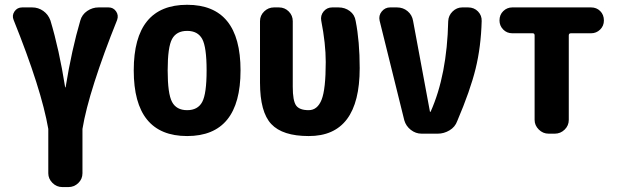

<svg xmlns="http://www.w3.org/2000/svg" viewBox="-20 -550 2540 790"><path d="M426.8 -519.5Q446.3 -519.5 457.5 -503.4Q468.8 -487.3 461.9 -467.8Q405.3 -327.1 368.7 -212.4Q332 -97.7 319.3 -19.5V163.1Q319.3 186.5 302.2 203.1Q285.2 219.7 261.7 219.7H236.3Q212.9 219.7 195.8 202.6Q178.7 185.5 178.7 163.1V-19.5Q150.4 -183.6 36.1 -467.8Q28.3 -486.3 39.6 -502.9Q50.8 -519.5 71.3 -519.5H112.3Q137.7 -519.5 158.2 -504.9Q178.7 -490.2 187.5 -465.8Q223.6 -345.7 248 -191.4Q248 -190.4 249 -190.4Q250 -190.4 250 -191.4Q275.4 -346.7 310.5 -465.8Q317.4 -490.2 338.9 -504.9Q360.4 -519.5 385.7 -519.5Z M688 -130.4Q706.1 -96.7 750 -96.7Q793.9 -96.7 812 -130.4Q830.1 -164.1 830.1 -260.3Q830.1 -356.4 812 -389.6Q793.9 -422.9 750 -422.9Q706.1 -422.9 688 -389.6Q669.9 -356.4 669.9 -260.3Q669.9 -164.1 688 -130.4ZM530.3 -260.3Q530.3 -530.3 750 -530.3Q969.7 -530.3 969.7 -260.3Q969.7 9.8 750 9.8Q530.3 9.8 530.3 -260.3Z M1373 -519.5Q1399.4 -519.5 1419.4 -504.4Q1439.5 -489.3 1443.4 -463.9Q1460 -379.9 1460 -269.5Q1460 10.7 1250 9.8Q1142.6 9.8 1096.2 -39.6Q1049.8 -88.9 1049.8 -210V-462.9Q1049.8 -486.3 1066.9 -502.9Q1084 -519.5 1107.4 -519.5H1127.9Q1151.4 -519.5 1168 -502.9Q1184.6 -486.3 1184.6 -462.9V-192.4Q1184.6 -135.7 1198.2 -116.2Q1211.9 -96.7 1250 -96.7Q1286.1 -96.7 1303.2 -139.6Q1320.3 -182.6 1320.3 -294.9Q1320.3 -370.1 1301.8 -464.8Q1297.9 -486.3 1311.5 -502.9Q1325.2 -519.5 1346.7 -519.5Z M1906.2 -519.5Q1930.7 -519.5 1946.8 -502.9Q1962.9 -486.3 1961.9 -462.9Q1959 -357.4 1937 -267.6Q1915 -177.7 1861.3 -51.8Q1852.5 -27.3 1829.6 -13.7Q1806.6 0 1781.2 0H1714.8Q1690.4 0 1670.4 -15.6Q1650.4 -31.2 1643.6 -54.7L1542 -464.8Q1537.1 -486.3 1550.8 -502.9Q1564.5 -519.5 1585 -519.5H1613.3Q1638.7 -519.5 1657.2 -503.9Q1675.8 -488.3 1679.7 -463.9L1749 -90.8Q1749 -89.8 1750 -89.8Q1752 -89.8 1752 -90.8Q1819.3 -241.2 1824.2 -462.9Q1825.2 -486.3 1842.3 -502.9Q1859.4 -519.5 1881.8 -519.5Z M2412.1 -519.5Q2434.6 -519.5 2449.7 -504.4Q2464.8 -489.3 2464.8 -465.8Q2464.8 -443.4 2449.2 -428.2Q2433.6 -413.1 2412.1 -413.1H2329.1Q2320.3 -413.1 2320.3 -404.3V-56.6Q2320.3 -33.2 2303.2 -16.6Q2286.1 0 2262.7 0H2237.3Q2213.9 0 2196.8 -17.1Q2179.7 -34.2 2179.7 -56.6V-404.3Q2179.7 -413.1 2171.9 -413.1H2087.9Q2065.4 -413.1 2050.3 -428.7Q2035.2 -444.3 2035.2 -465.8Q2035.2 -489.3 2050.8 -504.4Q2066.4 -519.5 2087.9 -519.5Z"/></svg>

Font: Rounded Mgen+ 2m bold
Style: Bold
Weight: 700
Designer: [Source Han Sans]
Ryoko NISHIZUKA  (kana & ideographs); Paul D. Hunt (Latin, Greek & Cyrillic); Wenlong ZHANG  (bopomofo
Version: Version 1.059.20150602